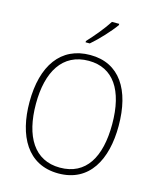

<svg xmlns="http://www.w3.org/2000/svg" viewBox="-137 -1045 946 1150"><g transform="rotate(15 335.5 -470.0)"><path d="M457 -942V-950H412C383 -904 333 -844 291 -799V-791H317C364 -831 425 -897 457 -942ZM612 -358C612 -581 521 -725 339 -725C157 -725 59 -585 59 -359C59 -152 143 10 336 10C528 10 612 -149 612 -358ZM99 -359C99 -558 177 -689 339 -689C491 -689 572 -569 572 -358C572 -153 497 -26 336 -26C177 -26 99 -157 99 -359Z"/></g></svg>

Font: Noto Sans Lao UI SemCond ExtLt
Style: Regular
Weight: 200
Width: 4
Designer: Monotype Design Team
Foundry: Monotype Imaging Inc.
Version: Version 2.000